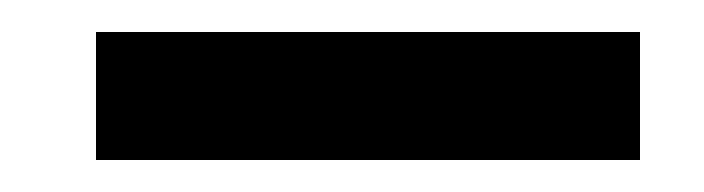

<svg xmlns="http://www.w3.org/2000/svg" viewBox="-20 -730 440 120"><path d="M380 -630V-710H40V-630Z"/></svg>

Font: MikodacsPCS
Style: Regular
Weight: 900
Designer: gluk (gluksza@wp.pl)
Foundry: gluk (gluksza@wp.pl)
Version: Version 0.27